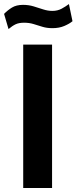

<svg xmlns="http://www.w3.org/2000/svg" viewBox="-36 -948 385 968"><path d="M81 -723H226.5V0H81ZM329.5 -841Q314 -828 288 -817Q262 -806 228.5 -806Q200.5 -806 177.8 -813Q155 -820 133 -826.8Q111 -833.5 85.5 -833.5Q60 -833.5 43.2 -825.8Q26.5 -818 7 -801.5L-15.5 -878Q2.5 -896.5 24.5 -910Q46.5 -923.5 80.5 -923.5Q108.5 -923.5 133.8 -915.8Q159 -908 182.2 -900.5Q205.5 -893 228 -893Q254 -893 274.8 -904.2Q295.5 -915.5 311.5 -927.5Z"/></svg>

Font: Public Sans
Style: Bold
Weight: 700
Designer: The Public Sans project authors (U.S. Web Design System). Libre Franklin designed by Pablo Impallari and Rodrigo Fuenzal
Version: Version 1.008; ttfautohint (v1.8.1) -l 8 -r 50 -G 200 -x 14 